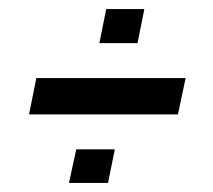

<svg xmlns="http://www.w3.org/2000/svg" viewBox="-20 -466 469 423"><path d="M199 -371 214 -446H298L283 -371ZM44 -214 60 -294H389L372 -214ZM132 -63 148 -137H233L218 -63Z"/></svg>

Font: Saira Ultra Condensed SemiBold
Style: Italic
Weight: 600
Width: 1
Italic angle: -12°
Designer: Hector Gatti with collaboration of the Omnibus-Type team
Foundry: Omnibus-Type
Version: Version 1.001; ttfautohint (v1.8)